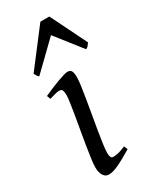

<svg xmlns="http://www.w3.org/2000/svg" viewBox="-188 -759 681 834"><g transform="rotate(-30 152.5 -342.0)"><path d="M222.2 -35.2Q199.2 -21.5 180.9 -11.2Q162.6 -1 147.5 6.1Q132.3 13.2 120.1 16.6Q107.9 20 97.2 20Q80.6 20 70.8 4.6Q61 -10.7 61 -37.1Q61 -51.8 64.7 -78.9Q68.4 -106 73.7 -138.9Q79.1 -171.9 85.4 -207.8Q91.8 -243.7 97.2 -276.1Q102.5 -308.6 106.2 -334Q109.9 -359.4 109.9 -371.1Q109.9 -382.3 108.4 -388.9Q106.9 -395.5 104.5 -398.7Q102.1 -401.9 98.1 -402.8Q94.2 -403.8 89.8 -403.8Q85.9 -403.8 77.9 -402.1Q69.8 -400.4 61.5 -397.9Q52.2 -395.5 41 -392.1L34.2 -410.2Q54.7 -419.4 75 -428Q95.2 -436.5 112.8 -442.9Q130.4 -449.2 143.6 -453.1Q156.7 -457 163.1 -457Q176.8 -457 182.4 -447.8Q188 -438.5 188 -416Q188 -401.9 184.3 -374.3Q180.7 -346.7 174.8 -312.5Q168.9 -278.3 162.6 -241Q156.2 -203.6 150.4 -169.4Q144.5 -135.3 140.9 -107.7Q137.2 -80.1 137.2 -65.9Q137.2 -50.8 140.4 -43.9Q143.6 -37.1 151.9 -37.1Q167 -37.1 180.9 -41Q194.8 -44.9 214.8 -53.2ZM305.2 -522.9Q298.3 -513.2 294.7 -508.8Q291 -504.4 283.2 -501L181.6 -630.4L48.3 -501Q43.9 -503.9 40.5 -508.5Q37.1 -513.2 32.2 -522.9L170.9 -704.1H215.8Z"/></g></svg>

Font: Gentium Plus
Style: Italic
Weight: 400
Italic angle: -8°
Designer: J. Victor Gaultney, Annie Olsen, Iska Routamaa
Foundry: SIL International
Version: Version 1.510